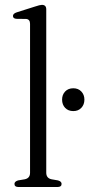

<svg xmlns="http://www.w3.org/2000/svg" viewBox="-20 -750 358 770"><path d="M165.5 -712.5V-57.5Q165.5 -35.5 186.5 -31L212.5 -26.5Q227 -22.5 227 -12.5Q227 0 210.5 0H54Q38 0 38 -12.5Q38 -22 52.5 -26.5L79.5 -31Q100.5 -35.5 100.5 -57V-654.5Q100.5 -672.5 85 -674L45 -674.5Q32 -676 32 -686Q32 -695.5 47 -700.5L119.5 -723.5Q140.5 -730.5 148 -730.5Q165.5 -730.5 165.5 -712.5ZM274 -304.5Q253.5 -304.5 241.2 -317.5Q229 -330.5 229 -350.5Q229 -370 241.2 -383Q253.5 -396 274 -396Q294 -396 306.2 -383Q318.5 -370 318.5 -350.5Q318.5 -330.5 306.2 -317.5Q294 -304.5 274 -304.5Z"/></svg>

Font: Fraunces 72pt Soft Light
Style: Regular
Weight: 300
Version: Version 1.000;[b76b70a41]